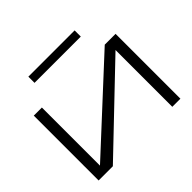

<svg xmlns="http://www.w3.org/2000/svg" viewBox="-218 -1288 1569 1569"><g transform="rotate(-45 566.5 -503.0)"><path d="M822.3 -1005.9H287.6V-934.6H822.3ZM258.3 0 945.3 -656.2V0H1039.1V-749.5H914.1L187.5 -78.1V-749.5H93.8V0Z"/></g></svg>

Font: Michroma+
Style: Regular
Weight: 400
Designer: beogot
Foundry: beogot
Version: Version